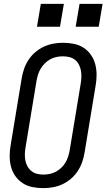

<svg xmlns="http://www.w3.org/2000/svg" viewBox="-20 -964 550 992"><path d="M204 8Q175 8 147.5 2.5Q120 -3 97.5 -17.5Q75 -32 59.5 -54Q44 -76 37 -102.5Q30 -129 30 -157.5Q30 -186 35 -214L92 -559Q96 -584 104.5 -608.5Q113 -633 127.5 -655Q142 -677 162.5 -694.5Q183 -712 207 -723Q231 -734 256 -738.5Q281 -743 305 -743Q334 -743 361.5 -737.5Q389 -732 411.5 -717.5Q434 -703 449.5 -681Q465 -659 472 -632.5Q479 -606 479 -577.5Q479 -549 474 -521L417 -176Q413 -151 404.5 -126.5Q396 -102 381.5 -80Q367 -58 346.5 -40.5Q326 -23 302.5 -12Q279 -1 253.5 3.5Q228 8 204 8ZM205 -62Q221 -62 237.5 -65.5Q254 -69 269 -77Q284 -85 297 -97.5Q310 -110 318.5 -124.5Q327 -139 332 -155Q337 -171 340 -187L397 -532Q400 -549 400.5 -566.5Q401 -584 398 -600Q395 -616 387.5 -630.5Q380 -645 367.5 -655Q355 -665 338.5 -669Q322 -673 304 -673Q288 -673 271.5 -669.5Q255 -666 240 -658Q225 -650 212.5 -637.5Q200 -625 191 -610.5Q182 -596 177 -580Q172 -564 169 -548L112 -203Q109 -186 108.5 -168.5Q108 -151 111 -135Q114 -119 122 -104.5Q130 -90 142.5 -80Q155 -70 171 -66Q187 -62 205 -62ZM371 -826 391 -944H510L490 -826ZM171 -826 191 -944H310L290 -826Z"/></svg>

Font: Iosevka SS04 Oblique
Style: Regular
Weight: 400
Italic angle: -9°
Monospace: yes
Designer: Belleve Invis
Foundry: Belleve Invis
Version: Version 19.0.0; ttfautohint (v1.8.4)